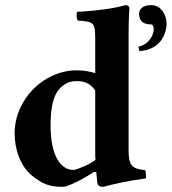

<svg xmlns="http://www.w3.org/2000/svg" viewBox="-20 -718 669 748"><path d="M355 -48C357 -24 359 -7 359 -7C360 5 368 10 382 10C419 0 479 -14 548 -23C550 -29 548 -49 546 -55C492 -60 481 -76 481 -133V-583C481 -648 484 -685 484 -685C484 -694 477 -698 468 -698C431 -686 351 -675 280 -672C277 -660 278 -647 283 -638C346 -633 351 -632 351 -563V-433C332 -439 308 -444 279 -444C150 -444 37 -331 37 -198C37 -139 58 -70 107 -32C143 -4 168 10 224 10C251 10 325 -34 346 -48ZM352 -95C331 -78 278 -56 266 -56C216 -56 177 -112 177 -229C177 -282 183 -328 202 -359C219 -386 246 -402 276 -402C302 -402 327 -399 351 -366V-120C351 -112 351 -103 352 -95ZM569 -698C533 -698 522 -680 522 -664C522 -648 527 -623 568 -623C575 -623 579 -615 579 -605C579 -582 561 -545 519 -536L523 -519C614 -524 629 -599 629 -625C629 -661 607 -698 569 -698Z"/></svg>

Font: Libertinus Serif
Style: Bold
Weight: 700
Designer: Philipp H. Poll, Khaled Hosny
Foundry: Caleb Maclennan
Version: Version 7.050;RELEASE